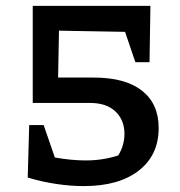

<svg xmlns="http://www.w3.org/2000/svg" viewBox="-20 -621 612 651"><path d="M264 10Q221 10 172.5 3Q124 -4 74 -19L79 -197H128L166 -87Q223 -77 270 -77Q329 -77 381 -94Q392 -112 397 -130.5Q402 -149 402 -167Q402 -214 371.5 -243Q341 -272 285 -272H91V-601H490L487 -410H439L404 -513L180 -517L177 -358H298Q405 -358 461.5 -313.5Q518 -269 518 -187Q518 -95 450.5 -42.5Q383 10 264 10Z"/></svg>

Font: Piazzolla SC SemiBold
Style: Regular
Weight: 600
Designer: Juan Pablo del Peral
Foundry: Huerta Tipografica
Version: Version 1.330